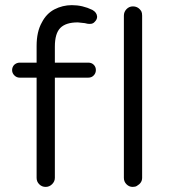

<svg xmlns="http://www.w3.org/2000/svg" viewBox="-20 -734 661 750"><path d="M194.3 -39.1V-430.7H325.2Q337.9 -430.7 346.2 -439.5Q354.5 -448.2 354.5 -460.4Q354.5 -472.7 346.2 -481Q337.9 -489.3 325.2 -489.3H194.3V-551.8Q194.3 -603.5 215.8 -625Q237.3 -646.5 283.2 -646.5H284.2L311.5 -643.6Q322.3 -640.6 328.6 -640.6Q335 -640.6 336.9 -641.1Q338.9 -641.6 341.8 -642.6Q346.7 -644.5 350.6 -649.4Q359.4 -658.2 359.4 -668.9Q358.4 -685.5 340.8 -695.3Q302.7 -713.9 260.7 -713.9Q224.6 -713.9 192.4 -697.3Q161.1 -680.7 143.6 -646.5Q123 -610.4 123 -554.7V-489.3H56.6Q44.9 -489.3 35.2 -480.5Q27.3 -471.7 27.3 -460Q27.3 -448.2 36.1 -439.5Q44.9 -430.7 56.6 -430.7H123V-39.1Q123 -24.4 133.3 -14.2Q143.6 -3.9 158.2 -3.9Q172.9 -3.9 183.6 -14.6Q194.3 -25.4 194.3 -39.1ZM498 -3.9Q508.8 -3.9 514.6 -7.8Q535.2 -19.5 535.2 -39.1V-672.9Q535.2 -683.6 532.2 -689.5Q520.5 -709 499 -709Q484.4 -709 474.1 -698.2Q463.9 -687.5 463.9 -672.9V-39.1Q463.9 -24.4 474.1 -14.2Q484.4 -3.9 498 -3.9Z"/></svg>

Font: FakePearl
Style: ExtraLight
Weight: 300
Version: Version 1.2